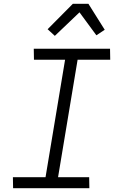

<svg xmlns="http://www.w3.org/2000/svg" viewBox="-20 -992 640 1012"><path d="M451 0H49L48 -58H220L323 -677H159L158 -735H560L561 -677H389L286 -58H450ZM269 -803 231 -838 364 -972H446L532 -835L488 -806L399 -927Z"/></svg>

Font: Iosevka Light Extended
Style: Italic
Weight: 300
Width: 7
Italic angle: -9°
Monospace: yes
Designer: Belleve Invis
Foundry: Belleve Invis
Version: Version 32.5.0; ttfautohint (v1.8.4)